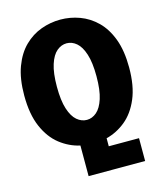

<svg xmlns="http://www.w3.org/2000/svg" viewBox="-128 -800 906 1073"><g transform="rotate(-15 325.0 -263.0)"><path d="M250 180V3Q187.5 -11 135 -52Q82.5 -93 50.8 -166Q19 -239 19 -348Q19 -445 44.5 -513.2Q70 -581.5 113.5 -624Q157 -666.5 211.2 -686.2Q265.5 -706 323 -706Q380 -706 434 -686.2Q488 -666.5 531.5 -624Q575 -581.5 600.5 -513.2Q626 -445 626 -348Q626 -241 595.2 -168.8Q564.5 -96.5 513.5 -55Q462.5 -13.5 402 1.5V48H577V180ZM323 -126Q353.5 -126 379.5 -148.2Q405.5 -170.5 421.2 -219.2Q437 -268 437 -348Q437 -427.5 421.2 -476.2Q405.5 -525 379.5 -547Q353.5 -569 323 -569Q292 -569 265.8 -547Q239.5 -525 223.8 -476.2Q208 -427.5 208 -348Q208 -268 223.8 -219.2Q239.5 -170.5 265.8 -148.2Q292 -126 323 -126Z"/></g></svg>

Font: Trispace ExtraBold
Style: Regular
Weight: 800
Designer: Tyler Finck
Foundry: Etcetera Type Company
Version: Version 1.210; ttfautohint (v1.8.3)